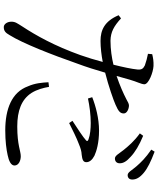

<svg xmlns="http://www.w3.org/2000/svg" viewBox="71 -888 857 1040"><g transform="rotate(90 500.0 -367.5)"><path d="M792 -608C812 -583 822 -561 838 -561C853 -561 864 -570 864 -587C864 -606 854 -624 829 -646C804 -670 766 -693 715 -714L702 -696C744 -666 771 -634 792 -608ZM880 -678C902 -653 912 -630 928 -630C942 -630 952 -638 952 -655C952 -676 942 -695 916 -717C891 -738 854 -756 801 -776L790 -758C835 -727 858 -703 880 -678ZM513 -415C556 -424 602 -430 646 -430C676 -430 710 -427 734 -418C743 -415 747 -410 739 -404C726 -391 668 -353 634 -331L646 -313C680 -330 728 -354 758 -365C784 -376 799 -380 818 -381C842 -384 858 -388 858 -406C858 -423 846 -438 823 -450C799 -461 754 -475 687 -475C621 -475 554 -457 506 -438ZM450 -204C455 -175 464 -139 483 -109C518 -55 579 -32 665 -32C766 -32 797 -51 826 -51C849 -51 876 -40 876 -17C876 3 849 14 820 20C789 27 745 33 686 33C570 33 479 -2 447 -90C430 -128 427 -166 425 -201ZM79 -594 62 -581C94 -505 142 -483 201 -483C237 -483 279 -488 315 -495C304 -453 291 -411 278 -374C228 -234 172 -134 122 -58C106 -32 97 -22 97 0C97 22 110 41 126 41C147 41 157 32 170 9C214 -61 277 -222 324 -357C342 -405 359 -459 373 -508C445 -526 524 -554 546 -564C583 -580 594 -590 594 -609C594 -627 568 -637 551 -637C543 -637 532 -632 517 -623C486 -607 444 -588 391 -570L411 -641C422 -680 436 -704 436 -721C435 -744 372 -768 337 -770C312 -771 294 -768 273 -763L271 -740C292 -736 315 -730 334 -723C352 -714 358 -705 356 -683C353 -652 343 -605 330 -553C293 -544 247 -537 200 -537C152 -538 121 -556 79 -594Z"/></g></svg>

Font: Harano Aji Mincho K1
Style: Regular
Weight: 400
Foundry: Masamichi Hosoda
Version: HaranoAjiMinchoK1-Regular version 20230610;ttx 4.39.4